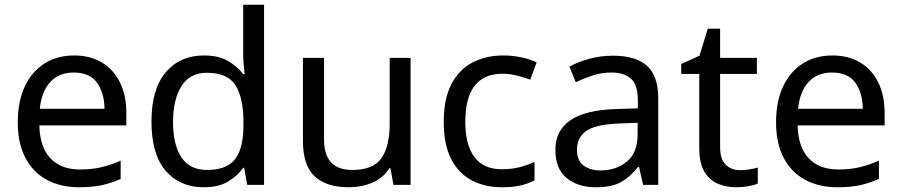

<svg xmlns="http://www.w3.org/2000/svg" viewBox="-20 -780 3803 810"><path d="M292 -546Q361 -546 410.5 -516Q460 -486 486.5 -431.5Q513 -377 513 -304V-251H146Q148 -160 192.5 -112.5Q237 -65 317 -65Q368 -65 407.5 -74.5Q447 -84 489 -102V-25Q448 -7 408 1.5Q368 10 313 10Q237 10 178.5 -21Q120 -52 87.5 -113.5Q55 -175 55 -264Q55 -352 84.5 -415Q114 -478 167.5 -512Q221 -546 292 -546ZM291 -474Q228 -474 191.5 -433.5Q155 -393 148 -321H421Q420 -389 389 -431.5Q358 -474 291 -474Z M839 10Q739 10 679 -59.5Q619 -129 619 -267Q619 -405 679.5 -475.5Q740 -546 840 -546Q902 -546 941.5 -523Q981 -500 1006 -467H1012Q1011 -480 1008.5 -505.5Q1006 -531 1006 -546V-760H1094V0H1023L1010 -72H1006Q982 -38 942 -14Q902 10 839 10ZM853 -63Q938 -63 972.5 -109.5Q1007 -156 1007 -250V-266Q1007 -366 974 -419.5Q941 -473 852 -473Q781 -473 745.5 -416.5Q710 -360 710 -265Q710 -169 745.5 -116Q781 -63 853 -63Z M1712 -536V0H1640L1627 -71H1623Q1597 -29 1551 -9.5Q1505 10 1453 10Q1356 10 1307 -36.5Q1258 -83 1258 -185V-536H1347V-191Q1347 -63 1466 -63Q1555 -63 1589.5 -113Q1624 -163 1624 -257V-536Z M2097 10Q2026 10 1970.5 -19Q1915 -48 1883.5 -109Q1852 -170 1852 -265Q1852 -364 1885 -426Q1918 -488 1974.5 -517Q2031 -546 2103 -546Q2144 -546 2182 -537.5Q2220 -529 2244 -517L2217 -444Q2193 -453 2161 -461Q2129 -469 2101 -469Q1943 -469 1943 -266Q1943 -169 1981.5 -117.5Q2020 -66 2096 -66Q2140 -66 2173.5 -75Q2207 -84 2235 -97V-19Q2208 -5 2175.5 2.5Q2143 10 2097 10Z M2565 -545Q2663 -545 2710 -502Q2757 -459 2757 -365V0H2693L2676 -76H2672Q2637 -32 2598.5 -11Q2560 10 2492 10Q2419 10 2371 -28.5Q2323 -67 2323 -149Q2323 -229 2386 -272.5Q2449 -316 2580 -320L2671 -323V-355Q2671 -422 2642 -448Q2613 -474 2560 -474Q2518 -474 2480 -461.5Q2442 -449 2409 -433L2382 -499Q2417 -518 2465 -531.5Q2513 -545 2565 -545ZM2591 -259Q2491 -255 2452.5 -227Q2414 -199 2414 -148Q2414 -103 2441.5 -82Q2469 -61 2512 -61Q2580 -61 2625 -98.5Q2670 -136 2670 -214V-262Z M3102 -62Q3122 -62 3143 -65.5Q3164 -69 3177 -73V-6Q3163 1 3137 5.5Q3111 10 3087 10Q3045 10 3009.5 -4.5Q2974 -19 2952 -55Q2930 -91 2930 -156V-468H2854V-510L2931 -545L2966 -659H3018V-536H3173V-468H3018V-158Q3018 -109 3041.5 -85.5Q3065 -62 3102 -62Z M3491 -546Q3560 -546 3609.5 -516Q3659 -486 3685.5 -431.5Q3712 -377 3712 -304V-251H3345Q3347 -160 3391.5 -112.5Q3436 -65 3516 -65Q3567 -65 3606.5 -74.5Q3646 -84 3688 -102V-25Q3647 -7 3607 1.5Q3567 10 3512 10Q3436 10 3377.5 -21Q3319 -52 3286.5 -113.5Q3254 -175 3254 -264Q3254 -352 3283.5 -415Q3313 -478 3366.5 -512Q3420 -546 3491 -546ZM3490 -474Q3427 -474 3390.5 -433.5Q3354 -393 3347 -321H3620Q3619 -389 3588 -431.5Q3557 -474 3490 -474Z"/></svg>

Font: Noto Sans Inscriptional Pahlavi
Style: Regular
Weight: 400
Designer: Monotype Design Team
Foundry: Monotype Imaging Inc.
Version: Version 2.003; ttfautohint (v1.8.4.7-5d5b)